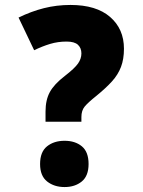

<svg xmlns="http://www.w3.org/2000/svg" viewBox="-20 -744 578 776"><path d="M164 -252V-293Q164 -340 181.5 -372Q199 -404 242 -437Q282 -468 295.5 -487.5Q309 -507 309 -528Q309 -550 295 -563Q281 -576 249 -576Q214 -576 182.5 -566.5Q151 -557 118 -541L55 -673Q106 -698 157.5 -711Q209 -724 265 -724Q369 -724 425 -675.5Q481 -627 481 -547Q481 -505 469 -473.5Q457 -442 432.5 -415Q408 -388 370 -357Q335 -329 322 -313Q309 -297 309 -271V-252ZM142 -81Q142 -130 170 -152.5Q198 -175 241 -175Q284 -175 311 -152.5Q338 -130 338 -81Q338 -33 310.5 -10.5Q283 12 241 12Q199 12 170.5 -10.5Q142 -33 142 -81Z"/></svg>

Font: Noto Sans Gurmukhi SemiCondensed Black
Style: Regular
Weight: 900
Width: 4
Designer: Jelle Bosma - Monotype Design Team
Foundry: Monotype Imaging Inc.
Version: Version 2.004; ttfautohint (v1.8.4.7-5d5b)